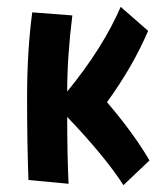

<svg xmlns="http://www.w3.org/2000/svg" viewBox="-20 -517 456 560"><path d="M332 -497 412 -427Q367 -322 292 -219Q370 -128 416 -49L340 23Q286 -61 176 -176Q176 -65 180 19L63 8Q59 -96 59 -235Q59 -367 74 -481L191 -472Q176 -352 176 -250Q280 -377 332 -497Z"/></svg>

Font: Boogaloo
Style: Regular
Weight: 400
Designer: John Vargas Beltran
Foundry: John Vargas Beltran
Version: Version 1.001